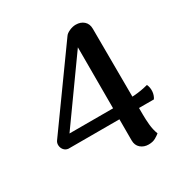

<svg xmlns="http://www.w3.org/2000/svg" viewBox="-166 -838 946 984"><g transform="rotate(-30 307.0 -345.5)"><path d="M484 -135Q484 -106 487 -74Q490 -42 501 -13Q493 -6 476 4Q459 14 434 14Q406 14 387 -2.5Q368 -19 368 -48V-599L110 -238H414Q455 -238 496 -241Q537 -244 578 -255Q587 -236 585.5 -213.5Q584 -191 572 -173H66Q50 -175 40.5 -186.5Q31 -198 30 -213Q29 -228 37 -239L351 -676Q358 -687 377.5 -696Q397 -705 416 -705Q445 -705 463.5 -688.5Q482 -672 482 -643Z"/></g></svg>

Font: Arima SemiBold
Style: Regular
Weight: 600
Designer: Joana Correia and Natanael Gama
Foundry: NDISCOVER
Version: Version 1.101;gftools[0.9.23]